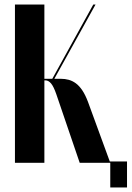

<svg xmlns="http://www.w3.org/2000/svg" viewBox="-20 -719 581 848"><path d="M332 0 229 -302Q217 -337 205.5 -350.5Q194 -364 181 -364H176V0H46V-699H176V-371H211L392 -699H402L220 -371H249Q267 -371 283.5 -366.5Q300 -362 315 -351Q330 -340 343.5 -320Q357 -300 369 -268L467 0ZM443 -6H541V109H467V0H443Z"/></svg>

Font: Moniqa Black Display
Style: Regular
Weight: 900
Designer: Rajesh Rajput
Foundry: Rajesh Rajput
Version: Version 1.000